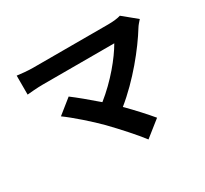

<svg xmlns="http://www.w3.org/2000/svg" viewBox="-155 -937 1309 1228"><g transform="rotate(-30 500.0 -323.5)"><path d="M425 -151C490 -84 574 9 616 65L733 -28C694 -75 635 -140 578 -197C719 -311 847 -471 919 -588C927 -601 939 -614 953 -630L853 -712C832 -705 798 -701 760 -701C652 -701 268 -701 205 -701C171 -701 116 -706 90 -710V-570C111 -572 165 -577 205 -577C281 -577 646 -577 734 -577C687 -495 593 -379 480 -289C417 -344 351 -398 311 -428L205 -343C265 -300 367 -210 425 -151Z"/></g></svg>

Font: Source Han Sans KR
Style: Bold
Weight: 700
Designer: Ryoko NISHIZUKA 西塚涼子 (kana, bopomofo & ideographs); Paul D. Hunt (Latin, Greek & Cyrillic); Sandoll Communications 산돌커뮤니
Foundry: Adobe
Version: Version 2.004;hotconv 1.0.118;makeotfexe 2.5.65603